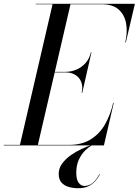

<svg xmlns="http://www.w3.org/2000/svg" viewBox="-65 -770 734 1017"><path d="M40 0 214 -750H309L135 0ZM-45 0V-2.5H300Q368.5 -2.5 415.5 -31.8Q462.5 -61 491.2 -111.2Q520 -161.5 534.5 -225H537.5L485.5 0ZM367.5 -278Q375 -311.5 365.2 -336Q355.5 -360.5 333.5 -373.5Q311.5 -386.5 283 -386.5H212V-389.5H283Q311.5 -389.5 339.5 -401.2Q367.5 -413 388.2 -436.2Q409 -459.5 416.5 -493H419.5L370.5 -278ZM598.5 -545Q611 -598.5 603.2 -644.5Q595.5 -690.5 564 -719Q532.5 -747.5 474 -747.5H124V-750H649.5L601.5 -545ZM349 227Q323.5 227 300 220.5Q276.5 214 261.2 197.5Q246 181 246 151Q246 121 264.2 96.2Q282.5 71.5 310.2 52Q338 32.5 367.5 19Q397 5.5 420 -2L421 0Q405.5 8.5 386.2 27Q367 45.5 353 75Q339 104.5 339 145.5Q339 180.5 351.5 197.8Q364 215 382 215Q402 215 417.5 205Q433 195 443.8 180.2Q454.5 165.5 461.5 152.5L464 154Q456.5 168 443.2 185Q430 202 407.2 214.5Q384.5 227 349 227Z"/></svg>

Font: Bodoni Moda 72pt
Style: Italic
Weight: 400
Italic angle: -13°
Designer: Owen Earl
Foundry: indestructible type
Version: Version 2.005